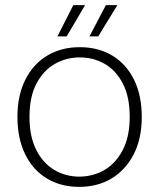

<svg xmlns="http://www.w3.org/2000/svg" viewBox="-20 -717 621 749"><path d="M289 12Q217 12 162.5 -21Q108 -54 78 -115.5Q48 -177 48 -261Q48 -345 79 -406.5Q110 -468 165 -500.5Q220 -533 291 -533Q363 -533 417.5 -500.5Q472 -468 502.5 -407Q533 -346 533 -260Q533 -176 501.5 -115Q470 -54 415.5 -21Q361 12 289 12ZM289 -28Q343 -28 387.5 -54Q432 -80 459 -132Q486 -184 486 -261Q486 -339 459.5 -390.5Q433 -442 389 -467.5Q345 -493 291 -493Q238 -493 193.5 -467.5Q149 -442 122 -390.5Q95 -339 95 -261Q95 -184 121.5 -132Q148 -80 192 -54Q236 -28 289 -28ZM329 -575 393 -697H438L363 -575ZM204 -575 266 -697H312L240 -575Z"/></svg>

Font: DM Sans 10pt ExtraLight
Style: Regular
Weight: 250
Version: Version 4.004;gftools[0.9.30]